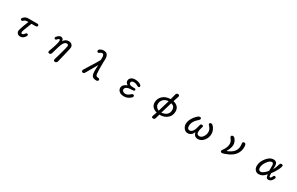

<svg xmlns="http://www.w3.org/2000/svg" viewBox="294 -2692 7411 4797"><g transform="rotate(30 4000.0 -293.5)"><path d="M403 -7Q373 -36 373 -80Q373 -113 420 -240L480 -396H458Q385 -396 356 -361Q340 -342 321 -342Q283 -342 283 -376Q283 -405 327 -438Q373 -473 440 -473H692Q737 -473 737 -437Q737 -396 682 -396H570Q462 -135 462 -98Q462 -58 491 -58Q523 -58 557 -106Q572 -131 594 -131Q631 -131 631 -99Q631 -70 587 -23Q544 22 481 22Q434 22 403 -7Z M1509 95Q1509 86 1517 62L1563 -94Q1630 -334 1630 -363Q1630 -412 1582 -412Q1526 -412 1485 -334Q1445 -259 1387 -34Q1372 25 1330 25Q1286 25 1286 -11Q1286 -24 1295 -46Q1389 -300 1389 -375Q1389 -412 1365 -412Q1345 -412 1318 -378Q1301 -355 1283 -355Q1247 -355 1247 -390Q1247 -414 1290 -450Q1330 -487 1371 -487Q1404 -487 1426 -465Q1446 -442 1446 -415L1445 -404V-399Q1503 -487 1595 -487Q1647 -487 1684 -457Q1720 -427 1720 -373Q1720 -347 1679 -185Q1635 -7 1617 73Q1603 135 1556 135Q1509 135 1509 95Z M2252 -22Q2252 -40 2277 -77L2457 -366L2521 -477L2523 -551Q2523 -646 2466 -646Q2438 -646 2399 -613Q2390 -604 2377 -604Q2336 -604 2336 -646Q2336 -674 2376 -698Q2417 -722 2470 -722Q2609 -722 2609 -555L2605 -461L2604 -339L2605 -256Q2607 -117 2623 -88Q2642 -60 2690 -60Q2731 -58 2731 -23Q2731 21 2676 21Q2596 21 2561 -17Q2524 -54 2524 -187L2530 -337L2389 -92Q2337 2 2325 12Q2315 21 2297 21Q2252 21 2252 -22Z M3336 -21Q3288 -63 3288 -119Q3288 -215 3410 -262L3419 -265Q3354 -304 3354 -364Q3354 -417 3398 -453Q3441 -487 3515 -487Q3615 -487 3682 -436Q3703 -417 3703 -400Q3703 -364 3664 -364Q3655 -364 3611 -388Q3570 -413 3521 -413Q3440 -413 3440 -354Q3440 -290 3565 -290H3605Q3642 -290 3642 -257Q3642 -224 3593 -224Q3377 -224 3377 -123Q3377 -92 3406 -72Q3437 -52 3472 -52Q3538 -52 3605 -116Q3627 -138 3646 -138Q3688 -138 3688 -100Q3688 -70 3621 -24Q3554 21 3472 21Q3384 21 3336 -21Z M4340 96Q4340 86 4356 45Q4377 -6 4387 -39Q4216 -87 4216 -236Q4216 -346 4297 -424Q4378 -502 4524 -506L4556 -632Q4569 -708 4616 -708Q4662 -708 4662 -667L4659 -646L4609 -497Q4784 -454 4784 -297Q4784 -175 4698 -101Q4612 -28 4486 -28H4471L4455 30L4444 72Q4432 135 4384 135Q4340 135 4340 96ZM4407 -104Q4471 -307 4505 -434Q4422 -433 4363 -380Q4305 -328 4305 -236Q4305 -151 4407 -104ZM4693 -290Q4693 -396 4587 -424L4489 -96Q4693 -120 4693 -290Z M5201 -35Q5158 -90 5158 -161Q5158 -267 5244 -379Q5330 -487 5378 -487Q5420 -487 5420 -448Q5420 -429 5393 -406Q5251 -288 5251 -156Q5251 -63 5322 -63Q5427 -63 5473 -294Q5481 -342 5518 -342Q5561 -342 5561 -310L5556 -288Q5526 -200 5526 -140Q5526 -60 5602 -60Q5663 -60 5706 -123Q5750 -188 5750 -260Q5750 -342 5688 -404Q5661 -431 5661 -447Q5661 -487 5705 -487Q5750 -487 5796 -412Q5842 -336 5842 -257Q5842 -146 5770 -63Q5698 21 5606 21Q5498 21 5471 -97Q5419 21 5313 21Q5245 21 5201 -35Z M6260 -19Q6260 -31 6279 -59Q6361 -168 6361 -273Q6361 -342 6300 -416Q6287 -432 6287 -445Q6287 -487 6338 -487Q6374 -487 6412 -425Q6451 -364 6451 -296Q6451 -211 6389 -101L6378 -79Q6622 -169 6622 -364L6617 -432L6616 -448Q6616 -487 6664 -487Q6715 -487 6715 -387Q6715 -151 6476 -37Q6351 21 6300 21Q6260 21 6260 -19Z M7257 -24Q7218 -68 7218 -142Q7218 -256 7310 -372Q7401 -487 7505 -487Q7617 -487 7617 -361L7615 -307L7614 -267Q7659 -348 7683 -437Q7695 -487 7733 -487Q7777 -487 7777 -450Q7777 -423 7739 -342Q7698 -259 7621 -155L7627 -73Q7632 -52 7649 -52Q7676 -52 7697 -105Q7711 -141 7734 -141Q7775 -141 7775 -104Q7775 -79 7735 -29Q7694 21 7642 21Q7603 21 7587 -1Q7572 -19 7561 -93Q7476 21 7362 21Q7298 21 7257 -24ZM7375 -57Q7445 -57 7548 -183L7550 -329Q7550 -410 7500 -410Q7439 -410 7373 -316Q7307 -223 7307 -142Q7307 -57 7375 -57Z"/></g></svg>

Font: 寒蝉全圆体
Style: Regular
Weight: 400
Designer: Warren2060
      Designed by Motoya company      

      [Varela Round]
      Joe Prince(Latin component); Avraham Cornf
Foundry: ChillType
Version: Version 3.200